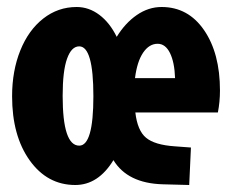

<svg xmlns="http://www.w3.org/2000/svg" viewBox="-20 -510 654 543"><path d="M192.9 13.2Q113.8 13.2 64 -56.4Q14.2 -126 14.2 -237.8Q14.2 -309.6 37.4 -367.2Q60.5 -424.8 102.3 -457.5Q144 -490.2 196.8 -490.2Q231.4 -490.2 261 -468Q290.5 -445.8 310.1 -405.8Q334 -444.8 366.9 -467.5Q399.9 -490.2 437 -490.2Q512.2 -490.2 557.1 -424.8Q602.1 -359.4 602.1 -253.9Q602.1 -222.2 596.2 -191.9H362.8Q368.7 -140.6 393.1 -120.4Q417.5 -100.1 474.1 -96.2L520 -92.8L515.1 13.2L439.9 11.2Q340.8 8.3 300.8 -57.1Q257.8 13.2 192.9 13.2ZM425.8 -386.2Q401.9 -386.2 384.8 -361.1Q367.7 -335.9 361.8 -289.1H475.1Q473.6 -334 460.7 -360.1Q447.8 -386.2 425.8 -386.2ZM204.1 -98.1Q244.1 -98.1 244.1 -237.8Q244.1 -378.9 204.1 -378.9Q182.1 -378.9 169.7 -344.2Q157.2 -309.6 157.2 -238.8Q157.2 -98.1 204.1 -98.1Z"/></svg>

Font: IntelOne Mono Bold
Style: Regular
Weight: 700
Designer: Fred Shallcrass
Foundry: Frere-Jones Type LLC
Version: Version 1.200;hotconv 1.1.0;makeotfexe 2.6.0;FJTRelease1.2